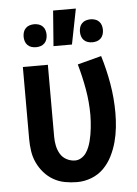

<svg xmlns="http://www.w3.org/2000/svg" viewBox="-54 -799 608 849"><g transform="rotate(-5 250.0 -374.5)"><path d="M254 8Q227 8 200 3Q173 -2 149.5 -15.5Q126 -29 108 -49.5Q90 -70 78.5 -94.5Q67 -119 63 -146Q59 -173 59 -200V-520H170V-200Q170 -180 174 -160.5Q178 -141 188 -124Q198 -107 216 -97.5Q234 -88 254 -88Q268 -88 281 -96Q294 -104 302 -115.5Q310 -127 315.5 -140.5Q321 -154 324.5 -168Q328 -182 330.5 -196Q333 -210 334.5 -224.5Q336 -239 337 -253.5Q338 -268 338 -282Q338 -340 328 -397Q318 -454 302 -510L408 -538Q427 -476 438 -412Q449 -348 449 -283Q449 -250 445.5 -217.5Q442 -185 433.5 -153.5Q425 -122 410 -92Q395 -62 372 -39Q349 -16 318 -4Q287 8 254 8ZM375 -602Q365 -602 355 -605Q345 -608 337.5 -615.5Q330 -623 327 -633Q324 -643 324 -653Q324 -663 327 -673Q330 -683 337.5 -690.5Q345 -698 355 -701Q365 -704 375 -704Q385 -704 395 -701Q405 -698 412.5 -690.5Q420 -683 423 -673Q426 -663 426 -653Q426 -643 423 -633Q420 -623 412.5 -615.5Q405 -608 395 -605Q385 -602 375 -602ZM125 -602Q115 -602 105 -605Q95 -608 87.5 -615.5Q80 -623 77 -633Q74 -643 74 -653Q74 -663 77 -673Q80 -683 87.5 -690.5Q95 -698 105 -701Q115 -704 125 -704Q135 -704 145 -701Q155 -698 162.5 -690.5Q170 -683 173 -673Q176 -663 176 -653Q176 -643 173 -633Q170 -623 162.5 -615.5Q155 -608 145 -605Q135 -602 125 -602ZM202 -600 214 -757H315L284 -600Z"/></g></svg>

Font: Iosevka
Style: Bold
Weight: 700
Monospace: yes
Designer: Belleve Invis
Foundry: Belleve Invis
Version: Version 32.5.0; ttfautohint (v1.8.4)